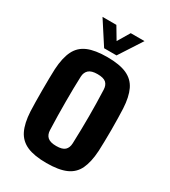

<svg xmlns="http://www.w3.org/2000/svg" viewBox="-191 -868 860 972"><g transform="rotate(30 239.0 -382.5)"><path d="M239.5 9.5Q168.5 9.5 126 -9Q83.5 -27.5 63.2 -68.5Q43 -109.5 39.5 -176.5Q38.5 -198.5 38 -230.8Q37.5 -263 37.5 -299.2Q37.5 -335.5 38 -368.5Q38.5 -401.5 39.5 -424Q43.5 -492 63.8 -532.8Q84 -573.5 126.5 -591.5Q169 -609.5 239.5 -609.5Q311.5 -609.5 353.8 -590.5Q396 -571.5 415.5 -530.8Q435 -490 438.5 -424Q439.5 -401.5 440.2 -368.8Q441 -336 441 -300.5Q441 -265 440.2 -232.2Q439.5 -199.5 438.5 -176.5Q434.5 -109.5 415 -68.5Q395.5 -27.5 353.2 -9Q311 9.5 239.5 9.5ZM239.5 -90Q275 -90 289.8 -103.8Q304.5 -117.5 305.5 -144Q307 -188.5 307.8 -227.5Q308.5 -266.5 308.5 -303.2Q308.5 -340 307.8 -377.5Q307 -415 305.5 -457Q304.5 -483.5 289.8 -496.8Q275 -510 239.5 -510Q204.5 -510 188.8 -495.8Q173 -481.5 172 -456.5Q170.5 -423.5 170 -386Q169.5 -348.5 169.5 -308.2Q169.5 -268 170.2 -226.8Q171 -185.5 172.5 -144Q173.5 -117.5 189 -103.8Q204.5 -90 239.5 -90ZM202.5 -640 116 -773.5H197L239 -703L281 -773.5H361.5L275 -640Z"/></g></svg>

Font: Big Shoulders Text Thin ExtraBold
Style: Regular
Weight: 800
Version: Version 2.002